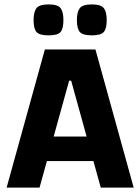

<svg xmlns="http://www.w3.org/2000/svg" viewBox="-20 -849 635 869"><path d="M10 0 183 -625H412L585 0H436L302 -484H293L159 0ZM114 -120V-231H482V-120ZM396 -689Q354 -689 341 -704.5Q328 -720 328 -758Q328 -795 341 -812Q354 -829 396 -829Q437 -829 450 -812Q463 -795 463 -758Q463 -720 450 -704.5Q437 -689 396 -689ZM200 -689Q158 -689 145 -704.5Q132 -720 132 -758Q132 -795 145 -812Q158 -829 200 -829Q242 -829 254.5 -812Q267 -795 267 -758Q267 -720 254.5 -704.5Q242 -689 200 -689Z"/></svg>

Font: Changa SemiBold
Style: Regular
Weight: 600
Designer: Eduardo Rodriguez Tunni
Foundry: Eduardo Rodriguez Tunni
Version: Version 3.002; ttfautohint (v1.8.2)